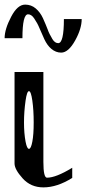

<svg xmlns="http://www.w3.org/2000/svg" viewBox="-21 -812 374 832"><path d="M125 -281.2Q125 -335 119.1 -376Q113.3 -417 104.5 -417Q95.7 -417 89.8 -376Q83 -328.1 83 -281.2Q83 -234.4 89.8 -198.2Q95.7 -167 104.5 -167Q113.3 -167 119.1 -198.2Q125 -228.5 125 -281.2ZM42 -103.5ZM167 -500V-110.4Q167 -42 182.6 -42Q221.7 -42 292 -85V-41Q226.6 0 167 0Q112.3 0 77.1 -39.1Q42 -78.1 42 -103.5V-500ZM333 -729.5Q333 -687.5 304.7 -636.7Q275.4 -584 244.1 -584Q220.7 -584 201.2 -600.6Q183.6 -615.2 170.9 -642.6L149.4 -691.4Q141.6 -710.9 127 -732.4Q115.2 -750 100.6 -750Q76.2 -750 76.2 -646.5H-1Q-1 -685.5 27.3 -739.3Q54.7 -792 87.9 -792Q114.3 -792 133.8 -775.4Q153.3 -758.8 165 -733.4Q177.7 -705.1 185.5 -684.6Q191.4 -667 206.1 -642.6Q216.8 -625 231.4 -625Q255.9 -625 255.9 -729.5Z"/></svg>

Font: okolaksMetalik
Style: bold
Weight: 700
Width: 7
Version: Version 0.6